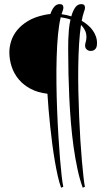

<svg xmlns="http://www.w3.org/2000/svg" viewBox="-20 -645 505 911"><path d="M383.3 -608.4Q383.3 -604 382.1 -599.6Q380.9 -595.2 378.9 -590.3Q372.1 -570.8 367.7 -546.4Q382.8 -537.6 396.2 -526.4Q409.7 -515.1 419.4 -501.7Q429.2 -488.3 434.8 -472.7Q440.4 -457 440.4 -439.5Q440.4 -433.6 439.2 -427Q438 -420.4 434.6 -415.3Q431.2 -410.2 425.3 -406.7Q419.4 -403.3 410.2 -403.3Q399.4 -403.3 391.6 -410.2Q383.8 -417 383.8 -428.2Q383.8 -437 387 -447Q390.1 -457 390.1 -469.7Q390.1 -486.8 383.1 -501.2Q376 -515.6 364.3 -526.9Q358.4 -487.3 355.2 -436.5Q352.1 -385.7 351.3 -328.6Q350.6 -271.5 351.8 -211.2Q353 -150.9 355.5 -92.3Q357.9 -33.7 361.3 20.5Q364.7 74.7 368.7 119.1Q372.6 163.6 376.2 195.3Q379.9 227.1 382.8 241.2L372.6 245.6Q358.4 207.5 347.7 157.5Q336.9 107.4 329.1 51.5Q321.3 -4.4 316.4 -64Q311.5 -123.5 308.8 -181.2Q306.2 -238.8 304.9 -291.7Q303.7 -344.7 303.7 -387.7Q303.7 -397 303.5 -415.3Q303.2 -433.6 304 -456.3Q304.7 -479 306.9 -504.2Q309.1 -529.3 314.5 -552.2Q303.2 -556.2 291.3 -558.8Q279.3 -561.5 268.1 -563Q259.8 -529.3 255.1 -480Q250.5 -430.7 248.8 -372.6Q247.1 -314.5 247.8 -250.5Q248.5 -186.5 251 -123.5Q253.4 -60.5 257.1 -1.2Q260.7 58.1 264.6 106.9Q268.6 155.8 272.7 190.9Q276.9 226.1 280.3 241.2L270 245.6Q261.7 223.6 254.4 191.4Q247.1 159.2 240.5 120.8Q233.9 82.5 228.3 40.3Q222.7 -2 218.3 -44.2Q213.9 -86.4 210.4 -126.5Q207 -166.5 205.1 -200.2Q159.2 -205.6 125.2 -223.6Q91.3 -241.7 68.8 -268.6Q46.4 -295.4 35.4 -328.6Q24.4 -361.8 24.4 -397.5Q24.4 -422.9 33 -450Q41.5 -477.1 60.8 -501.2Q80.1 -525.4 112.1 -544.9Q144 -564.5 190.9 -574.2Q204.1 -577.1 219.2 -578.6Q226.1 -599.1 236.8 -612.3Q247.6 -625.5 263.7 -625.5Q280.8 -625.5 280.8 -608.4Q280.8 -604 279.5 -599.6Q278.3 -595.2 276.4 -590.3Q275.4 -587.4 274.2 -584.2Q272.9 -581.1 272 -577.6Q294.9 -574.7 318.4 -567.4Q325.2 -592.8 336.7 -609.1Q348.1 -625.5 366.2 -625.5Q383.3 -625.5 383.3 -608.4Z"/></svg>

Font: Montez
Style: Regular
Weight: 400
Designer: Astigmatic (AOETI)
Foundry: Astigmatic (AOETI)
Version: Version 1.000